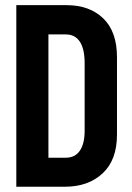

<svg xmlns="http://www.w3.org/2000/svg" viewBox="-20 -710 503 730"><path d="M42 -690.4H233.4Q320.3 -690.4 372.6 -640.1Q424.8 -589.8 424.8 -492.2V-198.2Q424.8 -101.6 370.1 -50.8Q315.4 0 226.6 0H42ZM230.5 -110.4Q265.6 -110.4 283.7 -137.2Q301.8 -164.1 301.8 -211.9V-470.7Q301.8 -523.4 283.7 -551.3Q265.6 -579.1 230.5 -579.1H164.1V-110.4Z"/></svg>

Font: Altinn-DIN Condensed
Style: DINCondensed-Bold
Weight: 700
Width: 3
Designer: Charles Nix
Foundry: Altinn
Version: Version 2.00